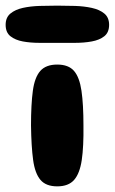

<svg xmlns="http://www.w3.org/2000/svg" viewBox="-61 -661 407 681"><path d="M142 0Q102 0 82.5 -23Q63 -46 56.5 -93.5Q50 -141 49 -216Q49 -291 55.5 -339Q62 -387 82 -409.5Q102 -432 142 -432Q182 -432 201.5 -409.5Q221 -387 228 -339Q235 -291 235 -216Q236 -141 229 -93.5Q222 -46 202 -23Q182 0 142 0ZM142 -509Q112 -509 79.5 -509Q47 -509 20 -514Q-7 -519 -24 -532.5Q-41 -546 -41 -573Q-41 -599 -24 -613Q-7 -627 20 -633Q47 -639 79.5 -640Q112 -641 142 -641Q173 -641 205 -640Q237 -639 264.5 -633Q292 -627 309 -613Q326 -599 326 -573Q326 -546 309 -532.5Q292 -519 264.5 -514Q237 -509 205 -509Q173 -509 142 -509Z"/></svg>

Font: Cherry Bomb One
Style: Regular
Weight: 400
Designer: satsuyako
Foundry: satsuyako
Version: Version 4.100; ttfautohint (v1.8.3)